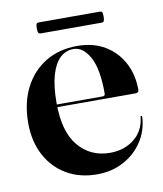

<svg xmlns="http://www.w3.org/2000/svg" viewBox="-69 -612 576 679"><g transform="rotate(-10 219.0 -272.5)"><path d="M421 -259Q421 -254.5 418 -251.5Q415 -248.5 409 -248.5H99V-258H293Q301.5 -258 301.5 -267.5Q301.5 -356 277.8 -398.5Q254 -441 220 -441Q192 -441 171.5 -421.8Q151 -402.5 139.5 -363Q128 -323.5 128 -263Q128 -160 171.2 -108.5Q214.5 -57 284.5 -57Q336 -57 371.5 -85.5Q407 -114 412 -162.5Q412 -165 413 -165.8Q414 -166.5 414.5 -166.5Q416 -166.5 417 -165.5Q418 -164.5 418 -161.5Q415 -112.5 389.2 -73.8Q363.5 -35 321.2 -12.5Q279 10 226 10Q164 10 117 -17.5Q70 -45 43.5 -94.8Q17 -144.5 17 -211Q17 -282 44 -335.8Q71 -389.5 120 -419.5Q169 -449.5 234.5 -449.5Q291.5 -449.5 333.2 -424.8Q375 -400 398 -357Q421 -314 421 -259ZM105 -535Q105 -547.5 107.2 -551.2Q109.5 -555 116.5 -555H333.5Q340.5 -555 342.8 -551.8Q345 -548.5 345 -535.5Q345 -524 342.8 -519.8Q340.5 -515.5 333.5 -515.5H116.5Q109.5 -515.5 107.2 -519.5Q105 -523.5 105 -535Z"/></g></svg>

Font: Fraunces 120pt SemiBold
Style: Regular
Weight: 600
Version: Version 1.000;[b76b70a41]